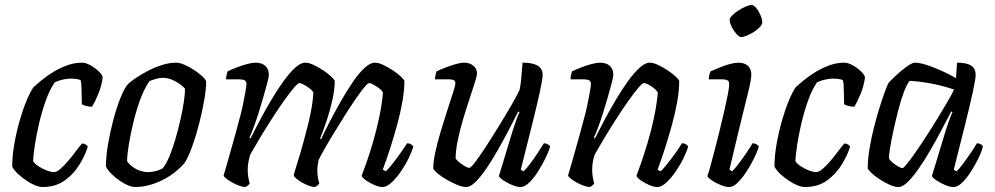

<svg xmlns="http://www.w3.org/2000/svg" viewBox="-20 -752 4002 772"><path d="M151 0Q138 0 121 -7Q104 -14 86 -26Q68 -38 52.5 -52.5Q37 -67 29 -82Q29 -125 37.5 -173Q46 -221 59 -266.5Q72 -312 87 -348Q102 -384 115 -402Q126 -412 146 -428.5Q166 -445 192.5 -461.5Q219 -478 249 -489Q279 -500 310 -500Q325 -500 344.5 -489Q364 -478 378 -464Q392 -450 393 -441Q389 -408 375.5 -375Q362 -342 350 -323Q336 -323 325.5 -326Q315 -329 309 -333Q309 -343 308.5 -362.5Q308 -382 307.5 -401.5Q307 -421 304 -430Q293 -434 283 -435Q273 -436 265 -436Q250 -436 232.5 -432Q215 -428 200 -421Q179 -390 163.5 -346Q148 -302 137 -255Q126 -208 120 -167.5Q114 -127 113 -104Q120 -93 135.5 -83Q151 -73 168 -66.5Q185 -60 197 -60Q208 -60 223.5 -73.5Q239 -87 255 -106Q271 -125 285.5 -144.5Q300 -164 310 -175Q318 -175 324.5 -171Q331 -167 333 -162Q323 -129 300 -91Q277 -53 240.5 -26.5Q204 0 151 0Z M524 0Q511 0 494.5 -7Q478 -14 460.5 -26Q443 -38 428.5 -52.5Q414 -67 406 -82Q406 -124 414.5 -173Q423 -222 435.5 -269.5Q448 -317 463 -355Q478 -393 492 -411Q502 -422 524 -437Q546 -452 573.5 -466.5Q601 -481 631 -490.5Q661 -500 688 -500Q702 -500 721 -492Q740 -484 759 -471.5Q778 -459 792 -446.5Q806 -434 809 -425Q809 -394 801 -348.5Q793 -303 780.5 -254Q768 -205 753 -163.5Q738 -122 723 -98Q697 -67 664 -45.5Q631 -24 594.5 -12Q558 0 524 0ZM575 -60Q583 -60 593 -61.5Q603 -63 614 -66.5Q625 -70 634 -75Q647 -90 660 -120.5Q673 -151 684.5 -190Q696 -229 705 -268.5Q714 -308 719 -341.5Q724 -375 724 -395Q714 -407 699.5 -416.5Q685 -426 669 -432.5Q653 -439 636 -439Q623 -439 609.5 -435.5Q596 -432 581 -426Q559 -394 543 -349.5Q527 -305 515.5 -257Q504 -209 497.5 -168Q491 -127 491 -104Q499 -92 512 -82Q525 -72 542 -66Q559 -60 575 -60Z M966 0Q957 0 943 -5Q929 -10 915 -17.5Q901 -25 891 -33Q881 -41 879 -46Q884 -61 893 -94Q902 -127 915 -172Q928 -217 941 -267Q950 -298 956.5 -329.5Q963 -361 967 -384Q971 -407 971 -414Q971 -425 963.5 -429Q956 -433 943 -433H889Q889 -441 891 -450Q893 -459 895 -465Q911 -473 932 -481Q953 -489 973.5 -494.5Q994 -500 1007 -500Q1033 -500 1047 -487Q1061 -474 1061 -451Q1061 -442 1054.5 -418Q1048 -394 1039 -362Q1030 -330 1019.5 -297Q1009 -264 999 -237.5Q989 -211 983 -199L987 -195Q1004 -229 1025.5 -269.5Q1047 -310 1071 -350.5Q1095 -391 1119.5 -425Q1144 -459 1166.5 -479.5Q1189 -500 1207 -500Q1222 -500 1241 -491Q1260 -482 1279 -469.5Q1298 -457 1311.5 -444.5Q1325 -432 1326 -426Q1326 -393 1316.5 -350Q1307 -307 1293 -265.5Q1279 -224 1267 -195L1271 -192Q1287 -227 1308.5 -268Q1330 -309 1353.5 -350Q1377 -391 1400.5 -425Q1424 -459 1446.5 -479.5Q1469 -500 1487 -500Q1502 -500 1521 -491Q1540 -482 1559 -469.5Q1578 -457 1591.5 -444.5Q1605 -432 1606 -426Q1606 -389 1598 -343.5Q1590 -298 1577.5 -252.5Q1565 -207 1552.5 -167.5Q1540 -128 1530.5 -101.5Q1521 -75 1519 -70L1531 -63Q1541 -72 1557 -92Q1573 -112 1589.5 -135.5Q1606 -159 1617 -176Q1626 -176 1633 -171.5Q1640 -167 1642 -163Q1636 -142 1622.5 -114.5Q1609 -87 1590.5 -60.5Q1572 -34 1553 -17Q1534 0 1519 0Q1504 0 1485.5 -8Q1467 -16 1452 -26.5Q1437 -37 1434 -45Q1439 -58 1452 -94Q1465 -130 1479.5 -179.5Q1494 -229 1505 -281.5Q1516 -334 1520 -380Q1514 -390 1503 -398Q1492 -406 1481 -412Q1470 -418 1464 -418Q1459 -418 1444.5 -400.5Q1430 -383 1410 -354Q1390 -325 1368 -290Q1346 -255 1324.5 -220Q1303 -185 1286.5 -156Q1270 -127 1261 -109Q1259 -100 1257.5 -89Q1256 -78 1256 -67Q1256 -53 1258 -40Q1260 -27 1264 -15Q1263 -12 1258 -7.5Q1253 -3 1246 0Q1236 0 1222.5 -5Q1209 -10 1195.5 -17.5Q1182 -25 1172.5 -33Q1163 -41 1161 -46Q1163 -57 1170.5 -80.5Q1178 -104 1188.5 -139.5Q1199 -175 1211 -222Q1222 -261 1230 -302.5Q1238 -344 1240 -380Q1234 -390 1223 -398Q1212 -406 1201 -412Q1190 -418 1184 -418Q1178 -418 1160.5 -397.5Q1143 -377 1119.5 -343.5Q1096 -310 1071 -271Q1046 -232 1023.5 -194.5Q1001 -157 986 -130Q982 -117 979 -101Q976 -85 976 -68Q976 -56 978 -42.5Q980 -29 984 -15Q983 -12 978.5 -7.5Q974 -3 966 0Z M1854 0Q1839 0 1817.5 -9Q1796 -18 1774.5 -30.5Q1753 -43 1738.5 -55.5Q1724 -68 1722 -74Q1722 -102 1731 -143Q1740 -184 1753.5 -228.5Q1767 -273 1780 -313Q1793 -353 1802 -381Q1811 -409 1811 -417Q1811 -427 1804 -430Q1797 -433 1785 -433H1729Q1729 -442 1731.5 -451.5Q1734 -461 1735 -465Q1752 -473 1773 -481Q1794 -489 1813.5 -494.5Q1833 -500 1847 -500Q1868 -500 1883 -488Q1898 -476 1898 -457Q1898 -448 1889.5 -421Q1881 -394 1868 -355Q1855 -316 1842 -272.5Q1829 -229 1820.5 -187.5Q1812 -146 1812 -114Q1823 -101 1841 -89Q1859 -77 1867 -77Q1873 -77 1890.5 -100Q1908 -123 1932.5 -160.5Q1957 -198 1983.5 -241Q2010 -284 2033 -323.5Q2056 -363 2069 -390Q2074 -412 2076.5 -443.5Q2079 -475 2081 -500Q2107 -500 2125 -495Q2143 -490 2152.5 -479Q2162 -468 2162 -451Q2162 -436 2151 -384.5Q2140 -333 2120 -253Q2100 -173 2074 -70L2085 -63Q2096 -73 2111.5 -93.5Q2127 -114 2142 -137Q2157 -160 2167 -176Q2175 -176 2182 -172Q2189 -168 2192 -163Q2186 -142 2172.5 -114.5Q2159 -87 2142 -60.5Q2125 -34 2107 -17Q2089 0 2073 0Q2059 0 2039.5 -8Q2020 -16 2004.5 -26.5Q1989 -37 1986 -44L2040 -222Q2049 -249 2056.5 -271Q2064 -293 2069 -301L2064 -304Q2047 -270 2025.5 -229Q2004 -188 1981 -147.5Q1958 -107 1935 -73.5Q1912 -40 1891.5 -20Q1871 0 1854 0Z M2351 0Q2342 0 2328 -5Q2314 -10 2300 -17.5Q2286 -25 2276 -33Q2266 -41 2264 -46Q2269 -61 2278 -94Q2287 -127 2300 -172Q2313 -217 2326 -267Q2335 -298 2341.5 -329.5Q2348 -361 2352 -384Q2356 -407 2356 -414Q2356 -425 2348.5 -429Q2341 -433 2328 -433H2274Q2274 -441 2276 -450Q2278 -459 2280 -465Q2296 -473 2317 -481Q2338 -489 2358.5 -494.5Q2379 -500 2392 -500Q2418 -500 2432 -487Q2446 -474 2446 -451Q2446 -442 2439.5 -418Q2433 -394 2424 -362Q2415 -330 2404.5 -297Q2394 -264 2384 -237.5Q2374 -211 2368 -199L2372 -195Q2389 -229 2410.5 -269.5Q2432 -310 2456 -350.5Q2480 -391 2504.5 -425Q2529 -459 2551.5 -479.5Q2574 -500 2592 -500Q2607 -500 2626 -491Q2645 -482 2664 -469.5Q2683 -457 2696.5 -444.5Q2710 -432 2711 -426Q2711 -389 2703 -343.5Q2695 -298 2682.5 -252.5Q2670 -207 2657.5 -167.5Q2645 -128 2635.5 -101.5Q2626 -75 2624 -70L2636 -63Q2646 -72 2662 -92Q2678 -112 2695 -135.5Q2712 -159 2722 -176Q2732 -176 2738.5 -171.5Q2745 -167 2747 -163Q2741 -142 2727.5 -114.5Q2714 -87 2695.5 -60.5Q2677 -34 2658 -17Q2639 0 2624 0Q2609 0 2590.5 -8Q2572 -16 2557 -26.5Q2542 -37 2539 -45Q2544 -57 2556.5 -93Q2569 -129 2584 -178.5Q2599 -228 2610 -281Q2621 -334 2625 -380Q2619 -390 2608 -398.5Q2597 -407 2586 -412.5Q2575 -418 2569 -418Q2563 -418 2545.5 -397.5Q2528 -377 2504.5 -343.5Q2481 -310 2456 -271Q2431 -232 2408.5 -194.5Q2386 -157 2371 -130Q2366 -116 2363.5 -100Q2361 -84 2361 -69Q2361 -56 2363 -43Q2365 -30 2369 -15Q2368 -12 2363.5 -7.5Q2359 -3 2351 0Z M2912 0Q2898 0 2878 -8Q2858 -16 2842.5 -26.5Q2827 -37 2824 -44Q2828 -53 2835.5 -80.5Q2843 -108 2853 -146Q2863 -184 2873 -225Q2883 -266 2892 -305Q2901 -344 2906.5 -372.5Q2912 -401 2912 -414Q2912 -425 2905 -429Q2898 -433 2885 -433H2830Q2830 -443 2832.5 -452Q2835 -461 2837 -465Q2853 -472 2873.5 -480.5Q2894 -489 2914.5 -494.5Q2935 -500 2948 -500Q2974 -500 2987.5 -487Q3001 -474 3001 -451Q3001 -443 2997.5 -423.5Q2994 -404 2986.5 -374Q2979 -344 2968.5 -301Q2958 -258 2944 -200.5Q2930 -143 2913 -70L2924 -63Q2934 -73 2949 -92.5Q2964 -112 2980 -135.5Q2996 -159 3006 -176Q3014 -176 3021 -172Q3028 -168 3031 -163Q3025 -142 3011.5 -114.5Q2998 -87 2980.5 -60.5Q2963 -34 2945.5 -17Q2928 0 2912 0ZM2960 -603Q2952 -603 2941 -615.5Q2930 -628 2922 -644Q2914 -660 2914 -672Q2914 -680 2924.5 -690.5Q2935 -701 2950 -710.5Q2965 -720 2979.5 -726Q2994 -732 3002 -732Q3011 -732 3021 -719.5Q3031 -707 3038 -690.5Q3045 -674 3045 -662Q3045 -654 3035.5 -643.5Q3026 -633 3011 -623.5Q2996 -614 2982.5 -608.5Q2969 -603 2960 -603Z M3216 0Q3203 0 3186 -7Q3169 -14 3151 -26Q3133 -38 3117.5 -52.5Q3102 -67 3094 -82Q3094 -125 3102.5 -173Q3111 -221 3124 -266.5Q3137 -312 3152 -348Q3167 -384 3180 -402Q3191 -412 3211 -428.5Q3231 -445 3257.5 -461.5Q3284 -478 3314 -489Q3344 -500 3375 -500Q3390 -500 3409.5 -489Q3429 -478 3443 -464Q3457 -450 3458 -441Q3454 -408 3440.5 -375Q3427 -342 3415 -323Q3401 -323 3390.5 -326Q3380 -329 3374 -333Q3374 -343 3373.5 -362.5Q3373 -382 3372.5 -401.5Q3372 -421 3369 -430Q3358 -434 3348 -435Q3338 -436 3330 -436Q3315 -436 3297.5 -432Q3280 -428 3265 -421Q3244 -390 3228.5 -346Q3213 -302 3202 -255Q3191 -208 3185 -167.5Q3179 -127 3178 -104Q3185 -93 3200.5 -83Q3216 -73 3233 -66.5Q3250 -60 3262 -60Q3273 -60 3288.5 -73.5Q3304 -87 3320 -106Q3336 -125 3350.5 -144.5Q3365 -164 3375 -175Q3383 -175 3389.5 -171Q3396 -167 3398 -162Q3388 -129 3365 -91Q3342 -53 3305.5 -26.5Q3269 0 3216 0Z M3593 0Q3577 0 3557 -9Q3537 -18 3517 -31Q3497 -44 3484 -56.5Q3471 -69 3469 -75Q3469 -112 3476.5 -156.5Q3484 -201 3495.5 -245.5Q3507 -290 3519 -327.5Q3531 -365 3540.5 -390Q3550 -415 3553 -419Q3558 -425 3572 -438.5Q3586 -452 3602.5 -466Q3619 -480 3634.5 -490Q3650 -500 3658 -500Q3677 -500 3704 -491.5Q3731 -483 3762.5 -469Q3794 -455 3824 -438L3828 -500Q3867 -500 3885 -488Q3903 -476 3903 -451Q3903 -436 3892 -384.5Q3881 -333 3861 -253Q3841 -173 3815 -70L3826 -63Q3837 -73 3851.5 -92.5Q3866 -112 3881.5 -134.5Q3897 -157 3908 -176Q3916 -176 3923.5 -172Q3931 -168 3932 -163Q3927 -142 3913.5 -114.5Q3900 -87 3883 -60.5Q3866 -34 3848 -17Q3830 0 3814 0Q3800 0 3780.5 -8Q3761 -16 3745.5 -26.5Q3730 -37 3727 -44L3781 -222Q3787 -241 3792.5 -257Q3798 -273 3802.5 -284.5Q3807 -296 3810 -301L3805 -304Q3787 -270 3765.5 -229Q3744 -188 3720.5 -147.5Q3697 -107 3673.5 -73.5Q3650 -40 3629.5 -20Q3609 0 3593 0ZM3609 -76Q3613 -76 3627.5 -94Q3642 -112 3662.5 -141.5Q3683 -171 3706 -206.5Q3729 -242 3750.5 -277.5Q3772 -313 3790 -343.5Q3808 -374 3816 -392Q3769 -408 3722.5 -416.5Q3676 -425 3638 -427Q3627 -415 3615 -383.5Q3603 -352 3592.5 -311.5Q3582 -271 3573 -230Q3564 -189 3559 -158Q3554 -127 3554 -115Q3563 -101 3582 -88.5Q3601 -76 3609 -76Z"/></svg>

Font: Texturina 12pt
Style: Italic
Weight: 400
Italic angle: -11°
Designer: Guillermo Torres Carreño
Foundry: Omnibus-Type
Version: Version 1.002